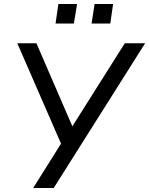

<svg xmlns="http://www.w3.org/2000/svg" viewBox="-20 -934 741 954"><path d="M145 0 293 -236 292 -200 66 -719H161L344 -296H333L600 -719H701L247 0ZM435 -817 450 -914H542L528 -817ZM256 -817 270 -914H363L347 -817Z"/></svg>

Font: Nunitoga
Style: Medium Italic
Weight: 500
Italic angle: -9°
Designer: Vernon Adams
Foundry: Vernon Adams
Version: Version 1.0